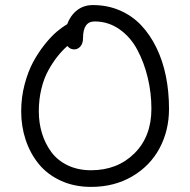

<svg xmlns="http://www.w3.org/2000/svg" viewBox="-20 -731 754 761"><path d="M340.8 9.8Q274.9 9.8 221.4 -14.6Q168 -39.1 134 -80.6Q100.1 -122.1 82 -175.8Q64 -229.5 64 -290Q64 -344.7 77.4 -395.8Q90.8 -446.8 110.8 -484.1Q130.9 -521.5 156.2 -553.5Q181.6 -585.4 203.9 -604.5Q226.1 -623.5 246.1 -634.8Q258.8 -669.4 285.2 -690.2Q311.5 -710.9 348.1 -710.9Q405.8 -710.9 454.6 -689.9Q503.4 -668.9 539.1 -631.3Q574.7 -593.8 599.9 -542.2Q625 -490.7 637.5 -429.2Q649.9 -367.7 649.9 -299.8Q649.9 -213.4 612.3 -143.3Q574.7 -73.2 503.7 -31.7Q432.6 9.8 340.8 9.8ZM340.8 -56.2Q445.3 -56.2 512.7 -123Q580.1 -189.9 580.1 -299.8Q580.1 -362.3 565.7 -422.6Q551.3 -482.9 524.4 -533.4Q497.6 -584 453.4 -615Q409.2 -646 355 -646Q309.1 -646 309.1 -580.1Q309.1 -559.1 298.8 -547.1Q288.6 -535.2 273.9 -535.2Q257.8 -535.2 247.1 -548.8Q226.6 -530.8 208.3 -507.8Q189.9 -484.9 172.1 -453.1Q154.3 -421.4 144 -378.9Q133.8 -336.4 133.8 -290Q133.8 -243.7 146.5 -202.4Q159.2 -161.1 183.8 -127.9Q208.5 -94.7 249 -75.4Q289.6 -56.2 340.8 -56.2Z"/></svg>

Font: Shantell Sans Normal
Style: Regular
Weight: 300
Designer: Stephen Nixon, Anya Danilova, Shantell Martin
Foundry: Arrow Type
Version: Version 1.006;[559af2be0]